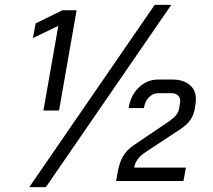

<svg xmlns="http://www.w3.org/2000/svg" viewBox="-20 -742 872 787"><path d="M219 -636 115 -586 126 -646 236 -700H294L222 -289H158ZM463 -40Q470 -77 485 -102.5Q500 -128 530 -148L675 -246Q694 -260 703 -271.5Q712 -283 715 -301L718 -320Q721 -338 711.5 -349Q702 -360 683 -360H629Q607 -360 590.5 -343.5Q574 -327 570 -299H507Q516 -352 549.5 -384Q583 -416 629 -416H686Q731 -416 757 -394.5Q783 -373 783 -336Q783 -326 782 -320L779 -300Q775 -272 760.5 -251Q746 -230 720 -213L579 -120Q556 -105 544.5 -89.5Q533 -74 530 -55H742L732 0H456ZM614 -722H682L168 25H100Z"/></svg>

Font: Bai Jamjuree
Style: Italic
Weight: 400
Italic angle: -10°
Version: Version 1.000; ttfautohint (v1.6)